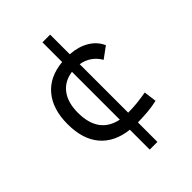

<svg xmlns="http://www.w3.org/2000/svg" viewBox="-241 -793 1068 1068"><g transform="rotate(-45 293.0 -259.0)"><path d="M293.5 163.1V6.8Q185.5 -5.4 127.9 -73.5Q70.3 -141.6 70.3 -259.8Q70.3 -377 127.9 -446.3Q185.5 -515.6 293.5 -525.9V-680.7H354V-526.4Q418.5 -522 464.8 -494.4Q511.2 -466.8 531.7 -419.9L465.3 -371.1Q445.8 -404.8 417.2 -423.8Q388.7 -442.9 354 -448.2V-66.9Q391.1 -66.9 427.5 -70.8Q463.9 -74.7 498.5 -81.1L508.3 -5.9Q470.7 2.9 431.4 6.1Q392.1 9.3 354 9.8V163.1ZM293.5 -72.3V-448.7Q227.5 -439.5 191.7 -391.8Q155.8 -344.2 155.8 -264.6Q155.8 -101.1 293.5 -72.3Z"/></g></svg>

Font: Cascadia Code NF SemiLight
Style: Regular
Weight: 350
Monospace: yes
Designer: Aaron Bell
Foundry: Saja Typeworks
Version: Version 2404.023; ttfautohint (v1.8.4)